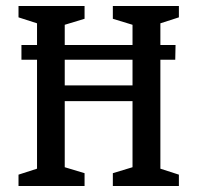

<svg xmlns="http://www.w3.org/2000/svg" viewBox="-20 -623 661 643"><path d="M579.1 -564.9 517.1 -544.9V-472.2H567.9L566.9 -422.9H517.1V-58.1L579.1 -38.1V0H357.9V-43L423.8 -63V-284.2H196.8V-63L263.2 -43V0H42V-38.1L104 -58.1V-422.9H51.8V-472.2H104V-544.9L42 -564.9V-603H263.2V-560.1L196.8 -540V-472.2H423.8V-540L357.9 -560.1V-603H579.1ZM423.8 -336.9V-422.9H196.8V-336.9Z"/></svg>

Font: Grenze
Style: Regular
Weight: 400
Designer: Renata Polastri
Foundry: Omnibus-Type
Version: Version 1.002;PS 001.002;hotconv 1.0.88;makeotf.lib2.5.64775